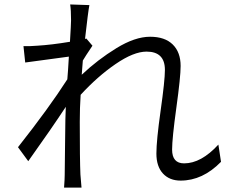

<svg xmlns="http://www.w3.org/2000/svg" viewBox="-20 -808 1040 859"><path d="M957 -161.1 968.8 -84Q886.7 0 788.1 0Q738.3 0 709 -31.7Q679.7 -63.5 679.7 -121.1Q679.7 -178.7 698.7 -313.5Q717.8 -448.2 717.8 -495.1Q717.8 -577.1 635.7 -577.1Q578.1 -577.1 497.1 -521.5Q416 -465.8 340.8 -383.8Q336.9 -326.2 336.9 -262.7Q336.9 -92.8 339.8 -27.3Q341.8 3.9 344.7 31.2H266.6Q269.5 -6.8 269.5 -25.4Q269.5 -79.1 271 -156.2Q272.5 -233.4 272.5 -273.4Q272.5 -283.2 274.4 -330.1Q210.9 -233.4 106.4 -86.9L60.5 -149.4Q199.2 -325.2 281.2 -453.1Q284.2 -485.4 288.1 -554.7Q200.2 -543 92.8 -528.3L85 -601.6Q111.3 -600.6 146.5 -603.5Q210.9 -607.4 293 -621.1Q297.9 -701.2 297.9 -716.8Q297.9 -763.7 293.9 -788.1L379.9 -785.2Q374 -754.9 360.4 -633.8L366.2 -635.7L393.6 -603.5Q359.4 -552.7 350.6 -537.1Q349.6 -526.4 348.1 -505.4Q346.7 -484.4 345.7 -473.6Q417 -541 500.5 -592.3Q584 -643.6 651.4 -643.6Q717.8 -643.6 752.9 -608.9Q788.1 -574.2 788.1 -512.7Q788.1 -463.9 769 -326.2Q750 -188.5 750 -138.7Q750 -77.1 803.7 -77.1Q879.9 -77.1 957 -161.1Z"/></svg>

Font: GenEi Gothic M SemiLight
Style: Regular
Weight: 350
Designer: o_tamon (Modified); [Source Han Sans]
Ryoko NISHIZUKA  (kana & ideographs); Paul D. Hunt (Latin, Greek & Cyrillic); Wenl
Version: Version 1.1a;Original Version 1.004